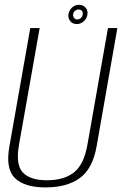

<svg xmlns="http://www.w3.org/2000/svg" viewBox="-20 -794 520 818"><path d="M174.5 4.5Q264.5 4.5 319.5 -35Q374.5 -74.5 391.5 -170L480 -674.5H440L352.5 -177.5Q337.5 -92.5 294.8 -59.2Q252 -26 180 -26Q108.5 -26 77.2 -59.2Q46 -92.5 61 -177.5L149 -674.5H109L20 -170Q3 -74.5 43.8 -35Q84.5 4.5 174.5 4.5ZM307 -691.5Q318.5 -691.5 328.5 -697.2Q338.5 -703 344.8 -712.2Q351 -721.5 352.5 -733Q355 -749.5 344.5 -761.5Q334 -773.5 316.5 -773.5Q305 -773.5 295.2 -768Q285.5 -762.5 279.2 -753.2Q273 -744 271.5 -733Q269.5 -715.5 279.8 -703.5Q290 -691.5 307 -691.5ZM309 -711Q301 -711 295.8 -717.5Q290.5 -724 291.5 -733Q292.5 -742 299.5 -747.8Q306.5 -753.5 314.5 -753.5Q323.5 -753.5 328.8 -747.8Q334 -742 332.5 -733Q331.5 -724 324.8 -717.5Q318 -711 309 -711Z"/></svg>

Font: Anybody SemiCondensed ExtraLight
Style: Italic
Weight: 250
Width: 4
Italic angle: -10°
Version: Version 1.113;gftools[0.9.25]